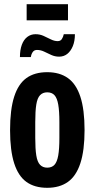

<svg xmlns="http://www.w3.org/2000/svg" viewBox="-20 -883 451 915"><path d="M205 12Q145 12 106 -16Q67 -44 47.5 -105Q28 -166 28 -263Q28 -361 47.5 -422Q67 -483 106 -511Q145 -539 205 -539Q264 -539 303.5 -511Q343 -483 363 -422Q383 -361 383 -263Q383 -166 363 -105Q343 -44 303.5 -16Q264 12 205 12ZM205 -84Q227 -84 239.5 -97.5Q252 -111 257.5 -142Q263 -173 263 -226V-301Q263 -354 257.5 -385Q252 -416 239.5 -429.5Q227 -443 205 -443Q184 -443 171 -429.5Q158 -416 153 -385Q148 -354 148 -301V-226Q148 -173 153 -142Q158 -111 171 -97.5Q184 -84 205 -84ZM75 -611Q75 -645 84 -669.5Q93 -694 110 -707Q127 -720 149 -720Q170 -720 187.5 -712Q205 -704 222 -695.5Q239 -687 255 -687Q268 -687 274.5 -696.5Q281 -706 284 -720H337Q337 -687 327 -663Q317 -639 300.5 -626Q284 -613 262 -613Q242 -613 224.5 -621Q207 -629 190.5 -637Q174 -645 156 -645Q143 -645 136 -635Q129 -625 127 -611ZM107 -786V-863H304V-786Z"/></svg>

Font: Archivo ExtraCondensed
Style: Bold
Weight: 700
Width: 2
Designer: Hector Gatti
Foundry: Omnibus-Type
Version: Version 2.001